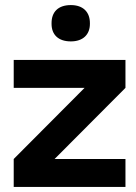

<svg xmlns="http://www.w3.org/2000/svg" viewBox="-20 -736 534 756"><path d="M34 -500V-390H313L34 -110V0H474V-110H195L474 -390V-500ZM183 -642C183 -600 209 -573 259 -573C307 -573 334 -600 334 -642V-645C334 -689 307 -716 259 -716C209 -716 183 -689 183 -645Z"/></svg>

Font: LT Wave Alt Bold
Style: Regular
Weight: 700
Designer: Daniel Lyons
Version: Version 2.5 (Glyphs App)